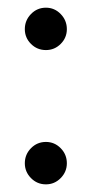

<svg xmlns="http://www.w3.org/2000/svg" viewBox="-20 -502 240 502"><path d="M100.1 -371.1Q77.1 -371.1 61 -387.2Q44.9 -403.3 44.9 -425.8Q44.9 -448.7 61 -465.3Q77.1 -481.9 100.1 -481.9Q122.6 -481.9 138.7 -465.3Q154.8 -448.7 154.8 -425.8Q154.8 -403.3 138.7 -387.2Q122.6 -371.1 100.1 -371.1ZM100.1 -20Q77.1 -20 61 -36.4Q44.9 -52.7 44.9 -75.2Q44.9 -98.1 61 -114.5Q77.1 -130.9 100.1 -130.9Q122.6 -130.9 138.7 -114.5Q154.8 -98.1 154.8 -75.2Q154.8 -52.7 138.7 -36.4Q122.6 -20 100.1 -20Z"/></svg>

Font: Prompt
Style: Regular
Weight: 400
Designer: Katatrad Team
Foundry: CadsonDemak
Version: Version 1.000;PS 001.000;hotconv 1.0.88;makeotf.lib2.5.64775